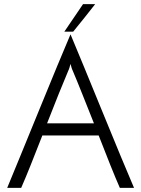

<svg xmlns="http://www.w3.org/2000/svg" viewBox="-20 -914 686 934"><path d="M632 0C569 -145 385 -601 323 -747C260 -601 76 -146 15 0H83C110 -61 147 -155 186 -255H460C499 -155 536 -61 563 0ZM313 -572C316 -577 320 -592 323 -603C326 -592 330 -577 333 -572C360 -509 397 -414 437 -314H209C248 -414 286 -509 313 -572ZM293 -760 384 -894H443C408 -849 372 -804 336 -760Z"/></svg>

Font: Josefin Sans
Style: Regular
Weight: 400
Designer: Santiago Orozco
Foundry: Typemade
Version: 1.000